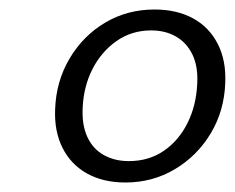

<svg xmlns="http://www.w3.org/2000/svg" viewBox="-20 -732 494 404"><path d="M244 -348Q197 -348 163 -367Q129 -386 111.5 -421Q94 -456 96 -502Q98 -561 126.5 -609Q155 -657 201.5 -684.5Q248 -712 305 -712Q352 -712 386 -693.5Q420 -675 438 -640Q456 -605 454 -558Q452 -499 423.5 -451.5Q395 -404 348 -376Q301 -348 244 -348ZM251 -393Q293 -393 324.5 -414.5Q356 -436 374.5 -473Q393 -510 395 -556Q397 -592 385 -617Q373 -642 350.5 -655Q328 -668 298 -668Q257 -668 225 -645.5Q193 -623 174.5 -586.5Q156 -550 154 -506Q152 -470 163.5 -444.5Q175 -419 198 -406Q221 -393 251 -393Z"/></svg>

Font: DM Sans Light
Style: Italic
Weight: 300
Italic angle: -10°
Designer: Colophon Foundry, Jonny Pinhorn
Foundry: Colophon Foundry
Version: Version 4.004;gftools[0.9.30]